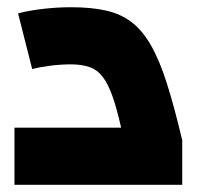

<svg xmlns="http://www.w3.org/2000/svg" viewBox="-20 -511 574 531"><path d="M20 0V-158H315Q303 -211 291 -245Q279 -279 264 -298.5Q249 -318 227.5 -325.5Q206 -333 176 -333Q149 -333 120.5 -329.5Q92 -326 69 -320L30 -474Q60 -482 99.5 -486.5Q139 -491 176 -491Q232 -491 272.5 -482Q313 -473 343 -450.5Q373 -428 397 -386.5Q421 -345 441.5 -280.5Q462 -216 484 -123V0Z"/></svg>

Font: Changa
Style: Bold
Weight: 700
Designer: Eduardo Rodriguez Tunni
Foundry: Eduardo Rodriguez Tunni
Version: Version 3.002; ttfautohint (v1.8.2)